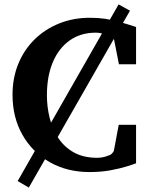

<svg xmlns="http://www.w3.org/2000/svg" viewBox="-20 -768 676 875"><path d="M60.5 57.1 520.5 -748 572.3 -719.2 111.3 86.9ZM600.1 -23.9Q587.9 -19 557.4 -9.5Q526.9 0 483.4 8.1Q439.9 16.1 388.2 16.1Q285.6 16.1 206.5 -29.1Q127.4 -74.2 82.3 -153.6Q37.1 -232.9 37.1 -335.9Q37.1 -414.1 64 -478.5Q90.8 -543 138.9 -589.6Q187 -636.2 251 -661.6Q314.9 -687 389.2 -687Q427.2 -687 457.3 -682.6Q487.3 -678.2 520.5 -669.2Q553.7 -660.2 600.1 -645V-475.1H522L500 -586.9Q500 -589.4 496.1 -595.2Q492.2 -601.1 486.8 -603Q479 -606.9 456.8 -613Q434.6 -619.1 416 -619.1Q347.7 -619.1 297.6 -583.7Q247.6 -548.3 220.7 -484.4Q193.8 -420.4 193.8 -334Q193.8 -281.2 206.3 -230.7Q218.8 -180.2 245.8 -138.9Q272.9 -97.7 316.9 -73.2Q360.8 -48.8 423.8 -48.8Q442.4 -48.8 458.3 -53.7Q474.1 -58.6 481.9 -62Q485.8 -63.5 491.7 -70.1Q497.6 -76.7 499 -81.1L521 -199.2H600.1Z"/></svg>

Font: Charis
Style: Bold
Weight: 700
Designer: Walt Agee, Miriam Martin, Annie Olsen, Victor Gaultney, Lorna Priest, Alan Ward, Bob Hallissy, Martin Hosken, Sharon Cor
Foundry: SIL Global
Version: Version 7.000